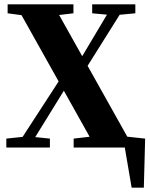

<svg xmlns="http://www.w3.org/2000/svg" viewBox="-20 -677 686 881"><path d="M507 0V-56L646 -41L640 184H584L546 -39L602 0ZM9 0V-41L94 -50H121L209 -41V0ZM52 0 278 -348 327 -325H312L293 -293L112 0ZM318 0V-41L447 -56H507L631 -41V0ZM360 -340 313 -365H325L344 -397L499 -657H559ZM419 0 51 -657H224L592 0ZM15 -616V-657H317V-616L191 -601H127ZM403 -616V-657H601V-616L516 -608H489Z"/></svg>

Font: Source Serif 4 36pt
Style: Bold
Weight: 700
Designer: Frank Grießhammer
Foundry: Adobe Systems Incorporated
Version: Version 4.004;hotconv 1.0.116;makeotfexe 2.5.65601